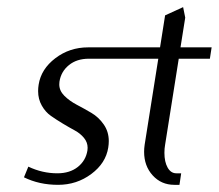

<svg xmlns="http://www.w3.org/2000/svg" viewBox="-20 -516 611 536"><path d="M46.9 -21 59.1 -50.8Q98.1 -32.2 140.1 -32.2Q174.8 -32.2 197.3 -50Q219.7 -67.9 224.1 -96.2Q224.6 -98.6 224.6 -103.5Q224.6 -118.7 214.4 -131.1Q204.1 -143.6 188.7 -151.9Q173.3 -160.2 155.5 -170.9Q137.7 -181.6 122.3 -192.4Q106.9 -203.1 96.7 -221.2Q86.4 -239.3 86.4 -261.7Q86.4 -270.5 87.9 -279.8Q94.7 -323.2 134.5 -353.5Q174.3 -383.8 226.1 -383.8H426.8L440.9 -473.1L491.2 -496.1L497.1 -466.8L483.9 -383.8H570.8L565.9 -352.1H479L440.9 -111.8Q439 -101.6 439 -89.4Q439 -64 448 -48.1Q457 -32.2 472.2 -32.2H485.8L481 0H466.8Q430.2 0 406.2 -26.4Q382.3 -52.7 382.3 -92.3Q382.3 -101.6 383.8 -111.8L421.9 -352.1H228Q194.3 -352.1 172.4 -334.2Q150.4 -316.4 146 -288.1Q145.5 -285.6 145.5 -280.3Q145.5 -262.7 159.7 -248.5Q173.8 -234.4 194.3 -223.6Q214.8 -212.9 235.1 -200.9Q255.4 -189 269.5 -168.7Q283.7 -148.4 283.7 -122.1Q283.7 -113.8 282.2 -104Q275.4 -60.5 234.9 -30.3Q194.3 0 142.1 0Q89.4 0 46.9 -21Z"/></svg>

Font: Gawaa
Style: Italic
Weight: 400
Designer: T. Christopher White
Version: Version 1.0